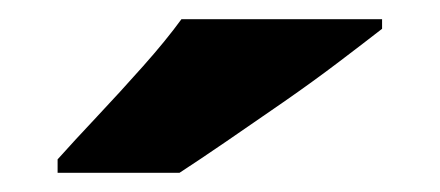

<svg xmlns="http://www.w3.org/2000/svg" viewBox="-20 -786 458 200"><path d="M378 -756Q360 -742 333 -721.5Q306 -701 275 -679.5Q244 -658 215.5 -638.5Q187 -619 167 -606H40V-620Q57 -639 81 -664.5Q105 -690 129 -717Q153 -744 169 -766H378Z"/></svg>

Font: Noto Kufi Arabic Black
Style: Regular
Weight: 900
Designer: Monotype Design Team, David Williams, Khaled Hosny
Foundry: Google LLC
Version: Version 2.109; ttfautohint (v1.8.4.7-5d5b)